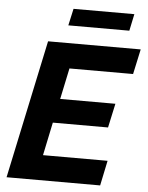

<svg xmlns="http://www.w3.org/2000/svg" viewBox="-61 -973 786 1022"><g transform="rotate(5 332.5 -462.0)"><path d="M270 -834 290 -924H615L596 -834ZM13 0 170 -740H665L636 -606H296L261 -440H556L528 -311H233L196 -134H541L513 0Z"/></g></svg>

Font: Be Vietnam Pro
Style: Bold Italic
Weight: 700
Italic angle: -12°
Designer: Lam Bao, Tony Le, Vietanh Nguyen
Foundry: Yellow Type Foundry
Version: Version 1.002; ttfautohint (v1.8.3)